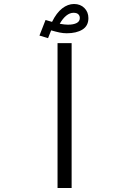

<svg xmlns="http://www.w3.org/2000/svg" viewBox="-20 -941 640 961"><path d="M338.5 -725V0H268V-725ZM177.5 -763 208 -841 240.5 -831.5Q262.5 -876.5 291 -898.8Q319.5 -921 350.5 -921Q382.5 -921 402.5 -900.8Q422.5 -880.5 422.5 -850.5Q422.5 -811.5 392.5 -793Q362.5 -774.5 314 -774.5Q296.5 -774.5 278.5 -778.2Q260.5 -782 236 -789L220.5 -750ZM379.5 -851Q379.5 -862 372 -869.5Q364.5 -877 348 -877Q329.5 -877 311.8 -862.8Q294 -848.5 279 -822Q304 -817.5 320 -817.5Q348 -817.5 363.8 -825.8Q379.5 -834 379.5 -851Z"/></svg>

Font: JuliaMono Light
Style: Italic
Weight: 300
Italic angle: -9°
Monospace: yes
Designer: cormullion
Foundry: corm
Version: Version 0.054; ttfautohint (v1.8.4)